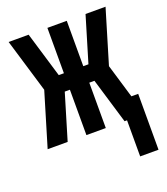

<svg xmlns="http://www.w3.org/2000/svg" viewBox="-129 -610 759 875"><g transform="rotate(-20 250.0 -172.5)"><path d="M400 175V0H388L322 -220H297V0H203V-220H178L112 0H15L93 -260L15 -520H112L178 -300H203V-520H297V-300H322L388 -520H485L407 -260L456 -96H489V175Z"/></g></svg>

Font: Iosevka SS04
Style: Bold
Weight: 700
Monospace: yes
Designer: Belleve Invis
Foundry: Belleve Invis
Version: Version 19.0.0; ttfautohint (v1.8.4)